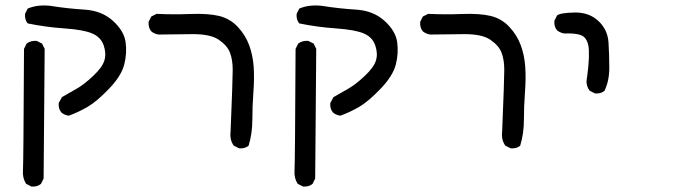

<svg xmlns="http://www.w3.org/2000/svg" viewBox="-20 -427 2540 707"><path d="M95.7 259.8 76.2 250Q62.5 228.5 64.5 201.2Q66.4 173.8 68.4 -247.1L78.1 -266.6Q93.8 -278.3 115.2 -276.4L134.8 -266.6L144.5 -247.1L140.6 230.5L130.9 250Q117.2 261.7 95.7 259.8ZM233.4 -1Q217.8 -2.9 206.1 -12.7Q194.3 -26.4 196.3 -47.9L208 -69.3Q235.4 -85 262.7 -100.6Q290 -116.2 323.2 -147.5Q356.4 -178.7 364.3 -204.1Q372.1 -229.5 361.8 -259.8Q351.6 -290 319.8 -303.7Q288.1 -317.4 218.3 -322.3Q148.4 -327.1 82 -340.8Q70.3 -354.5 72.3 -376L82 -395.5Q119.1 -411.1 167 -405.3Q227.5 -395.5 291 -391.6Q354.5 -387.7 395.5 -350.6Q436.5 -313.5 442.4 -272.5Q448.2 -231.4 437.5 -189.5Q426.8 -147.5 381.8 -100.6Q336.9 -53.7 303.7 -34.2Q270.5 -14.6 233.4 -1Z M860.4 119.1 840.8 109.4Q825.2 87.9 829.1 56.6Q836.9 -133.8 836.9 -169.9Q836.9 -206.1 827.1 -232.4Q817.4 -258.8 786.1 -280.3Q754.9 -301.8 688 -301.3Q621.1 -300.8 564.5 -299.8Q548.8 -301.8 537.1 -311.5Q525.4 -325.2 527.3 -346.7L537.1 -366.2L556.6 -376Q618.2 -373 682.6 -375.5Q747.1 -377.9 787.1 -368.2Q827.1 -358.4 855.5 -328.1Q883.8 -297.9 897.5 -260.7Q911.1 -223.6 914.1 -181.6Q917 -139.6 913.1 -87.9Q909.2 -36.1 909.2 14.2Q909.2 64.5 895.5 109.4Q881.8 121.1 860.4 119.1Z M1095.7 259.8 1076.2 250Q1062.5 228.5 1064.5 201.2Q1066.4 173.8 1068.4 -247.1L1078.1 -266.6Q1093.8 -278.3 1115.2 -276.4L1134.8 -266.6L1144.5 -247.1L1140.6 230.5L1130.9 250Q1117.2 261.7 1095.7 259.8ZM1233.4 -1Q1217.8 -2.9 1206.1 -12.7Q1194.3 -26.4 1196.3 -47.9L1208 -69.3Q1235.4 -85 1262.7 -100.6Q1290 -116.2 1323.2 -147.5Q1356.4 -178.7 1364.3 -204.1Q1372.1 -229.5 1361.8 -259.8Q1351.6 -290 1319.8 -303.7Q1288.1 -317.4 1218.3 -322.3Q1148.4 -327.1 1082 -340.8Q1070.3 -354.5 1072.3 -376L1082 -395.5Q1119.1 -411.1 1167 -405.3Q1227.5 -395.5 1291 -391.6Q1354.5 -387.7 1395.5 -350.6Q1436.5 -313.5 1442.4 -272.5Q1448.2 -231.4 1437.5 -189.5Q1426.8 -147.5 1381.8 -100.6Q1336.9 -53.7 1303.7 -34.2Q1270.5 -14.6 1233.4 -1Z M1860.4 119.1 1840.8 109.4Q1825.2 87.9 1829.1 56.6Q1836.9 -133.8 1836.9 -169.9Q1836.9 -206.1 1827.1 -232.4Q1817.4 -258.8 1786.1 -280.3Q1754.9 -301.8 1688 -301.3Q1621.1 -300.8 1564.5 -299.8Q1548.8 -301.8 1537.1 -311.5Q1525.4 -325.2 1527.3 -346.7L1537.1 -366.2L1556.6 -376Q1618.2 -373 1682.6 -375.5Q1747.1 -377.9 1787.1 -368.2Q1827.1 -358.4 1855.5 -328.1Q1883.8 -297.9 1897.5 -260.7Q1911.1 -223.6 1914.1 -181.6Q1917 -139.6 1913.1 -87.9Q1909.2 -36.1 1909.2 14.2Q1909.2 64.5 1895.5 109.4Q1881.8 121.1 1860.4 119.1Z M2170.9 -83 2151.4 -92.8Q2139.6 -108.4 2139.6 -127.9Q2143.6 -155.3 2146.5 -183.6Q2149.4 -211.9 2148.4 -242.2Q2147.5 -272.5 2132.3 -289.1Q2117.2 -305.7 2058.6 -303.7Q2043 -305.7 2031.2 -315.4Q2019.5 -329.1 2021.5 -350.6L2031.2 -370.1Q2043 -379.9 2096.2 -380.9Q2149.4 -381.8 2183.6 -349.6Q2217.8 -317.4 2220.7 -270.5Q2223.6 -223.6 2223.6 -176.8Q2223.6 -129.9 2206.1 -92.8Q2192.4 -81.1 2170.9 -83Z"/></svg>

Font: JasonHandwriting4
Style: Regular
Weight: 400
Version: Version 1.01.21